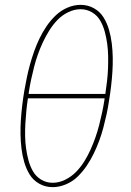

<svg xmlns="http://www.w3.org/2000/svg" viewBox="-20 -763 540 791"><path d="M197 8Q167 8 142 -6Q117 -20 102.5 -43.5Q88 -67 80 -94.5Q72 -122 68.5 -151Q65 -180 64.5 -209.5Q64 -239 66 -269Q68 -299 71.5 -328.5Q75 -358 80 -388Q85 -416 90.5 -443Q96 -470 103.5 -497Q111 -524 120.5 -551Q130 -578 142.5 -604Q155 -630 171.5 -654.5Q188 -679 209.5 -699.5Q231 -720 258 -731.5Q285 -743 312 -743Q342 -743 367 -729Q392 -715 406.5 -691.5Q421 -668 429 -640.5Q437 -613 440.5 -584Q444 -555 444.5 -525.5Q445 -496 443 -466Q441 -436 437.5 -406.5Q434 -377 429 -347Q425 -319 419 -292Q413 -265 406 -238Q399 -211 389 -184Q379 -157 366.5 -131Q354 -105 337.5 -80.5Q321 -56 300 -35.5Q279 -15 251.5 -3.5Q224 8 197 8ZM414 -376Q418 -403 421 -429Q424 -455 425 -481Q426 -507 425.5 -533Q425 -559 421.5 -584Q418 -609 411.5 -633Q405 -657 393 -678Q381 -699 359.5 -712Q338 -725 312 -725Q286 -725 260.5 -712.5Q235 -700 216 -680Q197 -660 182.5 -636.5Q168 -613 156.5 -588.5Q145 -564 136 -538.5Q127 -513 120.5 -487.5Q114 -462 108.5 -436.5Q103 -411 99 -385Q99 -383 98.5 -381Q98 -379 98 -376ZM197 -10Q223 -10 248.5 -22.5Q274 -35 293.5 -55Q313 -75 327.5 -98.5Q342 -122 353 -146.5Q364 -171 373 -196.5Q382 -222 388.5 -247.5Q395 -273 400.5 -298.5Q406 -324 410 -350Q410 -352 410.5 -354Q411 -356 411 -358H95Q91 -332 88.5 -306Q86 -280 84.5 -254Q83 -228 83.5 -202Q84 -176 87.5 -151Q91 -126 97.5 -102Q104 -78 116 -57Q128 -36 149.5 -23Q171 -10 197 -10Z"/></svg>

Font: Iosevka SS04 Thin Oblique
Style: Regular
Weight: 100
Italic angle: -9°
Monospace: yes
Designer: Belleve Invis
Foundry: Belleve Invis
Version: Version 19.0.0; ttfautohint (v1.8.4)